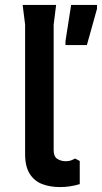

<svg xmlns="http://www.w3.org/2000/svg" viewBox="-20 -748 414 780"><path d="M304 -94V0Q284 6 264 9Q244 12 224 12Q184 12 152 0Q120 -12 101 -41.5Q82 -71 82 -122V-648L72 -728H208L198 -648V-138Q198 -112 213 -102.5Q228 -93 247 -93Q260 -93 269 -96.5Q278 -100 285 -104ZM246 -565V-581L269 -728H374V-712L333 -565Z"/></svg>

Font: AR One Sans SemiBold
Style: Regular
Weight: 600
Designer: Niteesh Yadav
Foundry: Niteesh Yadav
Version: Version 1.001;gftools[0.9.33]